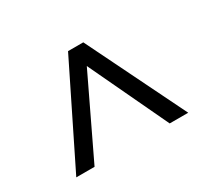

<svg xmlns="http://www.w3.org/2000/svg" viewBox="-89 -783 707 655"><g transform="rotate(-30 265.0 -455.5)"><path d="M45 -262 236 -649H296L486 -262H413L266 -573L117 -262Z"/></g></svg>

Font: Faustina
Style: Regular
Weight: 400
Designer: Alfonso Garcia
Foundry: http://www.omnibus-type.com
Version: Version 1.200